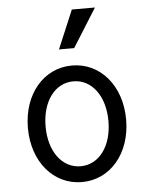

<svg xmlns="http://www.w3.org/2000/svg" viewBox="-57 -863 713 919"><g transform="rotate(-5 300.0 -403.5)"><path d="M300 10C436 10 536 -107 536 -270C536 -433 436 -550 300 -550C164 -550 64 -433 64 -270C64 -107 164 10 300 10ZM300 -66C211 -66 149 -150 149 -270C149 -390 211 -474 300 -474C389 -474 451 -390 451 -270C451 -150 389 -66 300 -66ZM434 -817H323L245 -632H318Z"/></g></svg>

Font: CommitMonoNiceRocks
Style: Regular
Weight: 400
Monospace: yes
Designer: Eigil Nikolajsen
Foundry: Eigil Nikolajsen
Version: Version 1.143